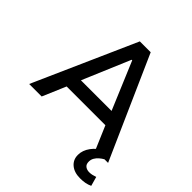

<svg xmlns="http://www.w3.org/2000/svg" viewBox="-234 -877 1249 1249"><g transform="rotate(45 391.0 -252.5)"><path d="M28 0 341 -705H441L754 0H637L552 -199L604 -161H177L228 -199L143 0ZM388 -583 239 -231 214 -255H567L541 -231L393 -583ZM696 200Q642 200 610 173Q578 146 578 102Q578 60 606.5 21Q635 -18 681 -40L721 0Q706 8 691.5 20.5Q677 33 668 48.5Q659 64 659 83Q659 108 674 119Q689 130 710 130Q724 130 737 127Q750 124 764 119L782 183Q763 192 742.5 196Q722 200 696 200Z"/></g></svg>

Font: Nunito Sans 7pt SemiBold
Style: Regular
Weight: 600
Designer: Vernon Adams
Foundry: Vernon Adams
Version: Version 3.101;gftools[0.9.27]